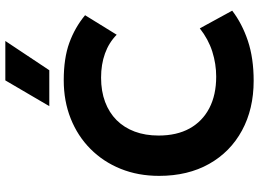

<svg xmlns="http://www.w3.org/2000/svg" viewBox="-148 -832 994 738"><g transform="rotate(-90 349.0 -463.0)"><path d="M407.5 15Q299 15 216.5 -29.8Q134 -74.5 88 -156.2Q42 -238 42 -348.5Q42 -429 69 -496Q96 -563 145.5 -612.2Q195 -661.5 262.2 -688.2Q329.5 -715 409.5 -715Q494.5 -715 553.5 -693.5Q612.5 -672 659.5 -633L584.5 -511.5Q554 -541.5 512.2 -556.5Q470.5 -571.5 419.5 -571.5Q367.5 -571.5 326.2 -556Q285 -540.5 256.2 -511.8Q227.5 -483 212.2 -442.2Q197 -401.5 197 -350.5Q197 -280.5 224.2 -231.2Q251.5 -182 302.2 -155.5Q353 -129 423.5 -129Q472.5 -129 519.8 -144Q567 -159 609 -192L677 -67.5Q627.5 -29.5 561 -7.2Q494.5 15 407.5 15ZM310 -770.5 409 -939.5H560.5L448 -770.5Z"/></g></svg>

Font: Geologica Roman SemiBold
Style: Regular
Weight: 600
Designer: Sindre Bremnes, Frode Helland
Foundry: Monokrom Skriftforlag AS
Version: Version 1.010;gftools[0.9.28]